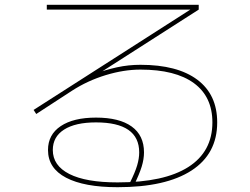

<svg xmlns="http://www.w3.org/2000/svg" viewBox="-20 -740 1040 800"><path d="M470 40Q331 40 255.5 0.5Q180 -39 180 -115Q180 -179 233 -214.5Q286 -250 380 -250Q477 -250 528.5 -213Q580 -176 580 -105Q580 -77 570.5 -46Q561 -15 539 30L521 22Q543 -22 551.5 -51Q560 -80 560 -105Q560 -230 380 -230Q294 -230 247 -200Q200 -170 200 -115Q200 -50 269 -15Q338 20 470 20Q664 20 764.5 -44Q865 -108 865 -230Q865 -337 788 -393.5Q711 -450 565 -450Q496 -450 420.5 -427Q345 -404 280 -362L131 -265L120 -282L798 -716V-700H175V-720H808V-700L380 -426L368 -429Q392 -439 417 -446.5Q442 -454 467 -459.5Q492 -465 516.5 -467.5Q541 -470 565 -470Q719 -470 802 -408Q885 -346 885 -230Q885 -99 778 -29.5Q671 40 470 40Z"/></svg>

Font: M PLUS 1 Thin Thin
Style: Regular
Weight: 250
Version: Version 1.001